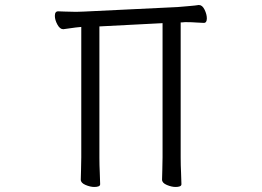

<svg xmlns="http://www.w3.org/2000/svg" viewBox="-20 -732 1040 763"><path d="M626 -640 375 -627V-106Q375 -75 376.5 -46Q378 -17 378 0Q378 6 371.5 8.5Q365 11 355 11Q339 11 320 3Q301 -5 301 -18Q301 -30 302 -55.5Q303 -81 303 -107V-625Q280 -623 261 -620Q242 -617 232 -616H231Q218 -616 208 -634.5Q198 -653 198 -669Q198 -687 211 -687Q219 -687 239 -686Q259 -685 282 -685Q290 -685 298.5 -685.5Q307 -686 314 -686L686 -704Q709 -706 733 -708Q757 -710 769 -712H771Q784 -712 793 -693.5Q802 -675 802 -659Q802 -641 790 -641Q780 -641 761 -642.5Q742 -644 720 -644Q718 -644 715 -644L703 -643Q701 -643 698 -643V-106Q698 -75 699.5 -46Q701 -17 701 0Q701 6 694.5 8.5Q688 11 678 11Q662 11 643 3Q624 -5 624 -18Q624 -30 625 -55.5Q626 -81 626 -107Z"/></svg>

Font: Klee One SemiBold
Style: Regular
Weight: 600
Designer: Fontworks Inc.
Foundry: Fontworks Inc.
Version: Version 1.00;January 12, 2022;FontCreator 13.0.0.2683 64-bit